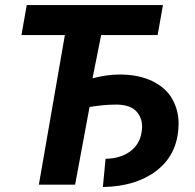

<svg xmlns="http://www.w3.org/2000/svg" viewBox="-20 -731 770 760"><path d="M625 -710.9H85.9L64.9 -592.3H236.8L133.8 0H277.3L334.5 -307.6C374.5 -314 408.2 -316.9 436 -316.9C439.5 -316.9 443.4 -316.9 446.8 -316.9C480.5 -315.4 504.9 -306.6 520 -290C534.7 -273.4 542.5 -253.4 542.5 -230C542.5 -224.1 542 -217.8 541 -211.4C536.6 -177.7 521.5 -151.4 496.1 -132.3C470.7 -113.3 438 -103 397.9 -102.5L387.2 9.3C474.6 7.8 544.9 -13.7 598.1 -54.2C651.4 -94.7 680.7 -149.9 686 -220.2C686.5 -227.5 687 -234.9 687 -241.7C687 -276.4 678.7 -308.6 662.6 -337.9C646.5 -367.7 620.1 -391.1 584.5 -409.2C548.3 -426.8 506.3 -435.5 458.5 -436C456.5 -436 454.6 -436 452.6 -436C419.9 -436 384.8 -431.2 346.2 -420.9L380.4 -592.3H604Z"/></svg>

Font: Roboto
Style: Bold Italic
Weight: 700
Italic angle: -12°
Designer: Google
Version: Version 2.137; 2017